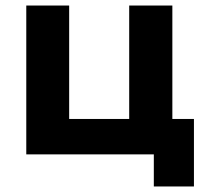

<svg xmlns="http://www.w3.org/2000/svg" viewBox="-20 -558 744 694"><path d="M75 -538H230V-128H447V-538H603V-128H681V116H536V0H75Z"/></svg>

Font: Chess Sans
Style: Bold
Weight: 700
Designer: Wolf Bōese
Foundry: Wolf Bōese
Version: Version 7.223